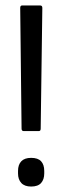

<svg xmlns="http://www.w3.org/2000/svg" viewBox="-20 -675 229 703"><path d="M67 -195Q59 -195 59 -204L54 -646Q54 -655 61 -655H127Q135 -655 135 -646L129 -204Q129 -195 122 -195ZM94 8Q70 8 58 -5Q46 -18 46 -40V-49Q46 -72 58 -84.5Q70 -97 94 -97Q119 -97 130.5 -84.5Q142 -72 142 -49V-40Q142 -18 130.5 -5Q119 8 94 8Z"/></svg>

Font: Sofia Sans Condensed
Style: Regular
Weight: 400
Designer: Botio Nikoltchev, Ani Petrova
Foundry: lettersoup
Version: Version 4.100